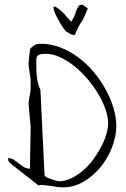

<svg xmlns="http://www.w3.org/2000/svg" viewBox="-20 -802 542 823"><path d="M144.5 -7.8Q138.7 -12.7 122.6 -24.9Q106.4 -37.1 88.9 -51.3Q71.3 -65.4 55.7 -77.1Q40 -88.9 34.2 -93.8Q25.4 -100.6 20 -106Q14.6 -111.3 14.6 -124Q29.3 -124 40 -116.7Q50.8 -109.4 61 -101.1Q71.3 -92.8 82.5 -85.9Q93.8 -79.1 108.4 -79.1Q108.4 -88.9 108.9 -113.8Q109.4 -138.7 109.9 -167Q110.4 -195.3 110.8 -220.2Q111.3 -245.1 111.3 -255.9Q111.3 -259.8 109.9 -274.9Q108.4 -290 106.9 -307.1Q105.5 -324.2 104 -338.9Q102.5 -353.5 102.5 -357.4Q102.5 -359.4 103.5 -368.7Q104.5 -377.9 106.4 -387.7Q108.4 -397.5 109.9 -406.2Q111.3 -415 111.3 -417V-438.5V-460.9Q111.3 -462.9 109.9 -472.7Q108.4 -482.4 106.4 -494.1Q104.5 -505.9 103.5 -515.6Q102.5 -525.4 102.5 -528.3Q102.5 -532.2 103.5 -542Q104.5 -551.8 105.5 -562.5Q106.4 -573.2 107.9 -583Q109.4 -592.8 111.3 -595.7Q126 -608.4 133.8 -611.3Q141.6 -614.3 156.2 -614.3Q197.3 -614.3 237.3 -599.1Q277.3 -584 313.5 -557.6Q349.6 -531.2 379.4 -496.1Q409.2 -460.9 431.2 -421.9Q453.1 -382.8 465.8 -341.3Q478.5 -299.8 478.5 -261.7Q478.5 -217.8 460.4 -170.9Q442.4 -124 411.1 -85.9Q379.9 -47.9 338.4 -23.4Q296.9 1 250 1Q236.3 1 223.6 -1Q210.9 -2.9 197.8 -4.9Q184.6 -6.8 171.4 -8.3Q158.2 -9.8 144.5 -7.8ZM170.9 -50.8Q170.9 -49.8 173.8 -46.4Q176.8 -43 179.7 -42Q181.6 -41 188 -38.6Q194.3 -36.1 202.6 -33.2Q210.9 -30.3 218.8 -28.3Q226.6 -26.4 229.5 -25.4H235.4Q259.8 -25.4 285.2 -37.6Q310.5 -49.8 334 -69.3Q357.4 -88.9 377 -114.7Q396.5 -140.6 411.1 -168Q425.8 -195.3 434.6 -222.7Q443.4 -250 443.4 -273.4Q443.4 -301.8 431.6 -335Q419.9 -368.2 399.9 -401.4Q379.9 -434.6 353.5 -465.3Q327.1 -496.1 297.4 -519.5Q267.6 -543 236.8 -557.1Q206.1 -571.3 176.8 -571.3Q169.9 -571.3 163.1 -570.8Q156.2 -570.3 150.4 -568.4Q144.5 -566.4 140.1 -561.5Q135.7 -556.6 135.7 -547.9Q135.7 -531.2 135.7 -514.6Q135.7 -498 137.2 -481Q138.7 -463.9 142.1 -447.8Q145.5 -431.6 153.3 -417ZM285.2 -709Q296.9 -725.6 302.2 -742.7Q307.6 -759.8 313.5 -770.5Q319.3 -781.2 328.6 -781.7Q337.9 -782.2 356.4 -765.6Q346.7 -741.2 341.3 -730Q335.9 -718.8 333 -713.4Q330.1 -708 328.1 -706.1Q326.2 -704.1 323.2 -699.2Q320.3 -694.3 314.9 -684.1Q309.6 -673.8 300.8 -652.3H296.9Q291 -652.3 283.7 -655.3Q276.4 -658.2 271.5 -664.1Q270.5 -660.2 264.2 -666.5Q257.8 -672.9 250 -684.1Q242.2 -695.3 233.9 -710Q225.6 -724.6 219.2 -737.8Q212.9 -751 210.4 -761.2Q208 -771.5 211.4 -773.4Q214.8 -775.4 226.1 -768.1Q237.3 -760.7 258.8 -739.3Q258.8 -738.3 262.7 -733.4Q266.6 -728.5 271.5 -723.6Q276.4 -718.8 280.3 -714.4Q284.2 -710 285.2 -709Z"/></svg>

Font: Zeyada
Style: Regular
Weight: 400
Version: Version 1.002 2010